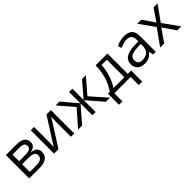

<svg xmlns="http://www.w3.org/2000/svg" viewBox="240 -1735 3111 3111"><g transform="rotate(-45 1795.5 -179.5)"><path d="M321 -535H86V0H322Q427 0 482 -40.5Q537 -81 537 -156Q537 -211 505.5 -241.5Q474 -272 406 -281V-285Q462 -294 491 -322Q520 -350 520 -401Q520 -535 321 -535ZM304 -314H167V-465H320Q382 -465 411.5 -448Q441 -431 441 -393Q441 -351 409.5 -332.5Q378 -314 304 -314ZM316 -68H167V-244H314Q390 -244 423 -224.5Q456 -205 456 -161Q456 -68 316 -68Z M655 0H756L1045 -455L1043 -392L1041 -327V0H1117V-535H1016L726 -79L728 -107L731 -196V-535H655Z M1313 -534H1224L1447 -275L1205 0H1298L1533 -271V0H1608V-271L1843 0H1937L1694 -275L1918 -534H1829L1608 -275V-534H1533V-275Z M2413 -70V-535H2142Q2141 -399 2104 -279Q2067 -159 2001 -70H1959V185H2037V0H2411V185H2490V-70ZM2215 -471H2335V-70H2085Q2137 -140 2173 -251Q2209 -362 2215 -471Z M2986 -365Q2986 -458 2940.5 -501Q2895 -544 2798 -544Q2751 -544 2704 -532Q2657 -520 2617 -498L2642 -436Q2727 -477 2793 -477Q2853 -477 2880 -447Q2907 -417 2907 -354V-321L2816 -318Q2557 -311 2557 -148Q2557 -73 2602 -31.5Q2647 10 2727 10Q2788 10 2827.5 -8.5Q2867 -27 2906 -76H2910L2926 0H2986ZM2642 -147Q2642 -203 2684.5 -229.5Q2727 -256 2824 -260L2905 -263V-215Q2905 -140 2862 -98.5Q2819 -57 2743 -57Q2695 -57 2668.5 -80Q2642 -103 2642 -147Z M3178 0 3329 -217 3479 0H3571L3375 -274L3561 -535H3470L3329 -330L3188 -535H3096L3282 -274L3086 0Z"/></g></svg>

Font: OpenSansMMV
Style: Regular
Weight: 400
Designer: Steve Matteson
Foundry: Ascender Corporation
Version: Version 4.000